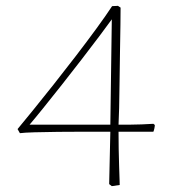

<svg xmlns="http://www.w3.org/2000/svg" viewBox="-20 -534 596 656"><path d="M362 102 353 95 357 -84Q318 -84 271 -84Q224 -84 178.5 -83.5Q133 -83 98 -82Q63 -81 48 -79L40 -93Q60 -117 92.5 -157Q125 -197 163 -245Q201 -293 239 -342.5Q277 -392 309.5 -436.5Q342 -481 363 -513L383 -514L392 -508Q392 -491 391.5 -450.5Q391 -410 390 -358.5Q389 -307 388.5 -255.5Q388 -204 387 -164Q386 -124 385 -108Q399 -108 420.5 -108Q442 -108 464.5 -109Q487 -110 504 -111L509 -107Q509 -103 507.5 -95.5Q506 -88 504 -84H385Q385 -57 385.5 -25.5Q386 6 387 34Q388 62 388.5 80Q389 98 389 98ZM81 -108H357L362 -468Q347 -447 319.5 -410.5Q292 -374 258.5 -330.5Q225 -287 191 -244Q157 -201 128 -165Q99 -129 81 -108Z"/></svg>

Font: Labrada ExtraLight
Style: Regular
Weight: 200
Designer: Mercedes Jáuregui
Foundry: Omnibus-Type Team
Version: Version 1.000; ttfautohint (v1.8.4.7-5d5b)